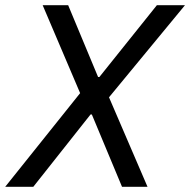

<svg xmlns="http://www.w3.org/2000/svg" viewBox="-48 -718 731 738"><path d="M519 0H421L305 -278H300L80 0H-28L260 -360L116 -698H214L329 -422H334L555 -698H663L371 -344Z"/></svg>

Font: IBM Plex Sans Text
Style: Italic
Weight: 450
Italic angle: -11°
Designer: Mike Abbink, Paul van der Laan, Pieter van Rosmalen
Foundry: Bold Monday
Version: Version 3.005